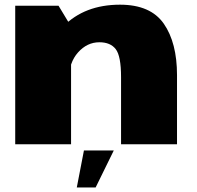

<svg xmlns="http://www.w3.org/2000/svg" viewBox="-20 -616 841 820"><path d="M45 0H283.5V-503L230 -591.5H45ZM497 0H736V-295Q736 -433.5 679.5 -514.8Q623 -596 492.5 -596Q341.5 -596 249.8 -503Q158 -410 158 -332L274.5 -279Q274.5 -348.5 313.2 -392Q352 -435.5 404.5 -435.5Q451.5 -435.5 474.2 -406.2Q497 -377 497 -286.5ZM308 184.5H388.5L466 26.5H338.5Z"/></svg>

Font: Anybody SemiExpanded Black
Style: Regular
Weight: 900
Width: 6
Version: Version 1.113;gftools[0.9.25]